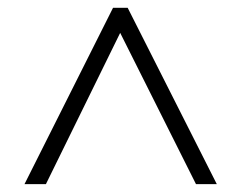

<svg xmlns="http://www.w3.org/2000/svg" viewBox="-20 -739 611 486"><path d="M96.2 -272.9 284.2 -655.8 476.1 -272.9H528.8L303.2 -719.2H266.1L42 -272.9Z"/></svg>

Font: Noto Reveo Sans
Style: Regular
Weight: 300
Designer: Monotype Design Team
Foundry: Monotype Imaging Inc.
Version: Version 2.007